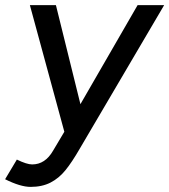

<svg xmlns="http://www.w3.org/2000/svg" viewBox="-68 -520 663 752"><path d="M-48 182 -2 105Q37 124 58 124Q109 124 140 70L184 -4L49 -500H151L247 -112L471 -500H575L244 63Q214 115 188.5 146.5Q163 178 130 195Q97 212 52 212Q12 212 -48 182Z"/></svg>

Font: Oak Sans Medium
Style: Italic
Weight: 500
Italic angle: -9.49998°
Foundry: Erik Kennedy, Walven
Version: Version 1.000